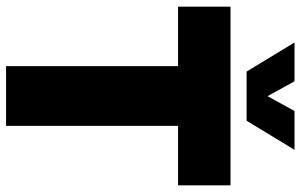

<svg xmlns="http://www.w3.org/2000/svg" viewBox="-199 -792 991 633"><g transform="rotate(90 296.5 -475.5)"><path d="M198 0V-567H2V-740H591V-567H395V0ZM216 -793 120 -951H248L297 -862L346 -951H474L378 -793Z"/></g></svg>

Font: Encode Sans Condensed Black
Style: Regular
Weight: 900
Width: 3
Designer: Multiple Designers
Foundry: Impallari Type
Version: Version 3.000; ttfautohint (v1.8.3) -l 8 -r 50 -G 200 -x 14 